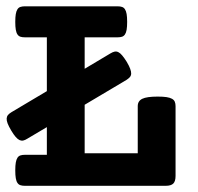

<svg xmlns="http://www.w3.org/2000/svg" viewBox="-20 -600 640 620"><path d="M131.3 -189.5 67.9 -151.9Q61 -147.5 54.9 -146.2Q48.8 -145 43 -147.7Q37.1 -150.4 30.5 -158Q23.9 -165.5 16.1 -178.7Q8.3 -191.9 4.6 -201.4Q1 -210.9 1.5 -217.5Q2 -224.1 5.9 -228.8Q9.8 -233.4 17.1 -237.8L131.3 -305.7V-479.5H60.1Q51.8 -479.5 45.9 -481.4Q40 -483.4 36.4 -488.8Q32.7 -494.1 31 -503.9Q29.3 -513.7 29.3 -529.3Q29.3 -544.9 31 -554.7Q32.7 -564.5 36.4 -570.1Q40 -575.7 45.9 -577.6Q51.8 -579.6 60.1 -579.6H359.9Q368.2 -579.6 374 -577.6Q379.9 -575.7 383.5 -570.1Q387.2 -564.5 388.9 -554.7Q390.6 -544.9 390.6 -529.3Q390.6 -513.7 388.9 -503.9Q387.2 -494.1 383.5 -488.8Q379.9 -483.4 374 -481.4Q368.2 -479.5 359.9 -479.5H253.4V-377.9L336.9 -427.7Q344.2 -432.1 350.1 -433.3Q356 -434.6 362.1 -431.6Q368.2 -428.7 374.5 -421.1Q380.9 -413.6 389.2 -400.4Q397 -387.2 400.4 -377.9Q403.8 -368.7 403.6 -362.1Q403.3 -355.5 399.2 -350.8Q395 -346.2 388.2 -341.8L253.4 -261.7V-105H424.8V-257.3Q424.8 -273.9 439.5 -281Q454.1 -288.1 489.3 -288.1Q506.8 -288.1 517.8 -286.4Q528.8 -284.7 535.4 -281Q542 -277.3 544.4 -271.5Q546.9 -265.6 546.9 -257.3V-31.7Q546.9 -14.6 539.6 -7.3Q532.2 0 515.1 0H60.1Q51.8 0 45.9 -2Q40 -3.9 36.4 -9.3Q32.7 -14.6 31 -24.4Q29.3 -34.2 29.3 -49.8Q29.3 -65.4 31 -75.2Q32.7 -85 36.4 -90.6Q40 -96.2 45.9 -98.1Q51.8 -100.1 60.1 -100.1H131.3Z"/></svg>

Font: Courier Prime
Style: Bold
Weight: 700
Monospace: yes
Designer: Alan Dague-Greene
Foundry: Quote-Unquote Apps
Version: Version 1.202